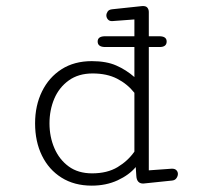

<svg xmlns="http://www.w3.org/2000/svg" viewBox="-20 -596 645 625"><path d="M278.8 8.3Q221.7 8.3 180.2 -17.8Q138.7 -43.9 116.5 -89.6Q94.2 -135.3 94.2 -194.3Q94.2 -252.4 116.7 -298.3Q139.2 -344.2 180.4 -370.6Q221.7 -397 278.8 -397Q326.2 -397 358.4 -382.8Q390.6 -368.7 417.5 -345.2V-442.9H322.8Q297.9 -442.9 297.9 -460.9Q297.9 -478 322.3 -478H417.5V-532.7L345.2 -527.3Q336.4 -526.9 331.3 -532.7Q326.2 -538.6 326.2 -545.9Q326.2 -551.8 330.3 -558.3Q334.5 -564.9 345.7 -565.9L442.4 -576.2Q454.6 -577.1 459.5 -571.3Q464.4 -565.4 464.4 -557.1V-478H498.5Q522.5 -478 522.5 -460.9Q522.5 -442.9 499.5 -442.9H464.4V-41.5L539.6 -46.9Q549.8 -46.9 554.4 -41.7Q559.1 -36.6 559.1 -29.8Q559.1 -22.9 554.4 -16.1Q549.8 -9.3 540.5 -8.3L446.3 1.5Q425.3 1.5 423.8 -22.9L421.9 -52.2Q400.4 -26.4 362.8 -9Q325.2 8.3 278.8 8.3ZM279.8 -31.7Q329.1 -31.7 362.8 -52Q396.5 -72.3 417.5 -102.5V-293.9Q394.5 -322.8 361.3 -339.8Q328.1 -356.9 281.7 -356.9Q235.4 -356.9 203.9 -334.2Q172.4 -311.5 156.7 -274.7Q141.1 -237.8 141.1 -194.3Q141.1 -150.9 157 -113.8Q172.9 -76.7 203.6 -54.2Q234.4 -31.7 279.8 -31.7Z"/></svg>

Font: Cutive Mono
Style: Regular
Weight: 400
Designer: Vernon Adams
Foundry: Vernon Adams
Version: Version 1.110; ttfautohint (v1.8.4.7-5d5b)